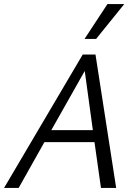

<svg xmlns="http://www.w3.org/2000/svg" viewBox="-21 -927 673 947"><path d="M445 -226H198L71 0H-1L387 -658H450L552 0H477ZM509 -907H592L453 -735H396ZM437 -285 397 -577 232 -285Z"/></svg>

Font: LXGW Bright GB
Style: Italic
Weight: 400
Italic angle: -12°
Designer: Christian Thalmann (Catharsis Fonts)
Foundry: LXGW / Christian Thalmann (Catharsis Fonts) / Fontworks Inc.
Version: Version 5.510